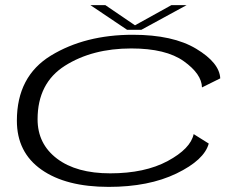

<svg xmlns="http://www.w3.org/2000/svg" viewBox="-20 -725 956 751"><path d="M405 6Q238 6 142 -61.5Q46 -129 46 -253Q46 -426.5 179.5 -507.8Q313 -589 499.5 -589Q656.5 -589 747.5 -534.2Q838.5 -479.5 841.5 -418.5L770 -383Q769 -435.5 699 -485.5Q629 -535.5 493.5 -535.5Q341 -535.5 234 -467.8Q127 -400 127 -258.5Q127 -162 203 -104.5Q279 -47 411 -47Q546.5 -47 636 -95.2Q725.5 -143.5 737.5 -200.5L796.5 -163.5Q779 -99 670.5 -46.5Q562 6 405 6ZM477 -608.5 333.5 -705H392L508 -626L650.5 -705H710L533 -608.5Z"/></svg>

Font: Anybody UltraExpanded Light
Style: Italic
Weight: 300
Width: 9
Italic angle: -10°
Designer: Tyler Finck
Foundry: Etcetera Type Company
Version: Version 1.010; ttfautohint (v1.8.3) -l 8 -r 50 -G 200 -x 14 